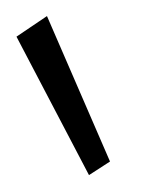

<svg xmlns="http://www.w3.org/2000/svg" viewBox="-20 -802 184 233"><path d="M88 -589.5 113.5 -606 37 -782.5 0 -757.5Z"/></svg>

Font: Spartan ExtraLight
Style: Regular
Weight: 200
Designer: Matt Bailey, Mirko Velimirovic
Foundry: Matt Bailey
Version: Version 1.003; ttfautohint (v1.8.3)